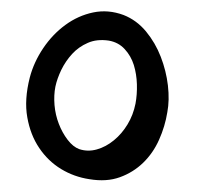

<svg xmlns="http://www.w3.org/2000/svg" viewBox="-20 -601 350 330"><path d="M267.6 -408.2Q263.7 -383.8 253.4 -360.8Q243.2 -337.9 226.1 -321.3Q209 -304.7 186 -296.4Q163.1 -288.1 133.8 -293Q107.4 -296.9 85 -310.5Q62.5 -324.2 47.4 -346.7Q32.2 -369.1 26.9 -399.4Q21.5 -429.7 31.2 -467.8Q38.1 -494.1 54.2 -518.1Q70.3 -542 92.3 -558.1Q114.3 -574.2 140.1 -579.6Q166 -585 192.4 -575.2Q214.8 -566.4 231 -546.9Q247.1 -527.3 256.3 -503.4Q265.6 -479.5 268.6 -454.1Q271.5 -428.7 267.6 -408.2ZM116.2 -344.7Q130.9 -339.8 146.5 -344.2Q162.1 -348.6 175.8 -359.9Q189.5 -371.1 199.2 -387.2Q209 -403.3 212.9 -422.9Q215.8 -438.5 215.3 -456.1Q214.8 -473.6 210 -489.3Q205.1 -504.9 194.3 -516.6Q183.6 -528.3 167 -531.2Q146.5 -534.2 130.9 -527.3Q115.2 -520.5 104 -508.3Q92.8 -496.1 85.4 -481Q78.1 -465.8 75.2 -452.1Q72.3 -437.5 73.7 -420.4Q75.2 -403.3 81.1 -388.2Q86.9 -373 96.2 -360.8Q105.5 -348.6 116.2 -344.7Z"/></svg>

Font: Mystery Quest
Style: Regular
Weight: 400
Designer: Squid
Foundry: Font Diner, Inc DBA Sideshow
Version: Version 1.000